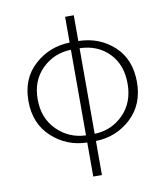

<svg xmlns="http://www.w3.org/2000/svg" viewBox="-88 -692 822 946"><g transform="rotate(-10 323.5 -219.5)"><path d="M301.8 180.2V9.8Q200.2 7.8 126 -60.1Q51.8 -127.9 51.8 -241.2Q51.8 -354.5 126 -420.9Q200.2 -487.8 301.8 -490.2V-619.1H345.2V-490.2Q450.2 -488.3 522.5 -421.9Q594.7 -355.5 594.7 -241.7Q594.7 -128.9 521 -60.5Q446.8 7.8 345.2 9.8V180.2ZM547.9 -241.7Q547.9 -336.9 491.2 -394.5Q434.6 -452.1 345.2 -454.1V-25.9Q430.7 -28.8 489.3 -87.9Q547.9 -147 547.9 -241.7ZM98.1 -241.2Q98.1 -147 157.7 -87.9Q217.3 -28.8 301.8 -25.9V-454.1Q216.8 -452.1 157.2 -393.6Q97.7 -335 98.1 -241.2Z"/></g></svg>

Font: SourceSansPro-Light
Style: Regular
Weight: 300
Designer: Paul D. Hunt
Foundry: Adobe Systems Incorporated
Version: Version 2.020;PS 2.0;hotconv 1.0.86;makeotf.lib2.5.63406